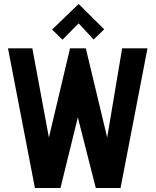

<svg xmlns="http://www.w3.org/2000/svg" viewBox="-20 -942 782 962"><path d="M502 -795 374 -922 241 -794 293 -743 374 -825 449 -744ZM410 -700H331L225 -253L142 -700H20L155 0H283L370 -354L460 0H584L719 -700H592L517 -253Z"/></svg>

Font: Advent Pro
Style: Bold
Weight: 700
Designer: VivaRado, Andreas Kalpakidis
Foundry: VivaRado, Andreas Kalpakidis
Version: Version 3.000